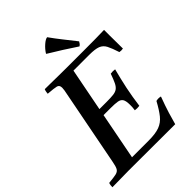

<svg xmlns="http://www.w3.org/2000/svg" viewBox="-270 -1030 1150 1150"><g transform="rotate(-45 305.0 -455.0)"><path d="M-12 1Q-12 -6 -11 -15Q-10 -24 -7 -31Q36 -35 55.5 -39.5Q75 -44 83 -58.5Q91 -73 97 -107L189 -581Q193 -599 195 -612Q197 -625 197 -633Q197 -656 179.5 -660.5Q162 -665 110 -669Q111 -677 112 -684.5Q113 -692 117 -701Q136 -701 167.5 -700.5Q199 -700 236 -699.5Q273 -699 306 -699H443Q504 -699 547.5 -699.5Q591 -700 619 -701V-657Q619 -630 619.5 -602Q620 -574 620 -542Q604 -539 590 -542Q575 -589 562 -614Q549 -639 524.5 -648.5Q500 -658 451 -658H317L264 -385H325Q361 -385 382 -387.5Q403 -390 416 -399.5Q429 -409 439 -429.5Q449 -450 462 -487Q481 -490 499 -487Q492 -460 483.5 -425Q475 -390 469 -361Q463 -332 457 -297Q451 -262 447 -230Q427 -227 409 -230Q411 -241 411.5 -253Q412 -265 412 -273Q412 -307 403 -321Q394 -335 373.5 -338.5Q353 -342 316 -342H256L198 -43H340Q397 -43 431 -55.5Q465 -68 489 -98Q513 -128 540 -178Q559 -183 578 -178Q556 -119 542.5 -75Q529 -31 521 0Q423 0 323 -0.5Q223 -1 126 -1Q98 -1 57.5 0Q17 1 -12 1ZM273 -844V-847Q288 -871 310.5 -890.5Q333 -910 347 -911Q374 -873 404.5 -834.5Q435 -796 465 -758Q461 -750 456.5 -744.5Q452 -739 445 -735Q403 -763 359 -791Q315 -819 273 -844Z"/></g></svg>

Font: Tiro Kannada
Style: Italic
Weight: 400
Italic angle: -11°
Designer: Kannada: John Hudson & Fiona Ross, assisted by Kaja Sojewska. Latin: John Hudson with Paul Hanslow, assisted by Kaja Soj
Foundry: Tiro Typeworks Ltd.
Version: Version 1.52